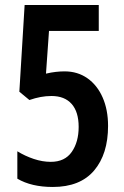

<svg xmlns="http://www.w3.org/2000/svg" viewBox="-20 -734 494 764"><path d="M237 -450Q289 -450 328 -422.5Q367 -395 388.5 -346Q410 -297 410 -233Q410 -121 354.5 -55.5Q299 10 190 10Q105 10 49 -23V-132Q80 -113 114.5 -101.5Q149 -90 182 -90Q238 -90 265.5 -129.5Q293 -169 293 -229Q293 -289 265 -320.5Q237 -352 185 -352Q163 -352 141.5 -348Q120 -344 97 -336L57 -369L78 -714H373V-611H175L163 -441Q184 -446 202.5 -448Q221 -450 237 -450Z"/></svg>

Font: Noto Sans Thai Looped ExtraCondensed SemiBold
Style: Regular
Weight: 600
Width: 2
Designer: Sasikarn Vongin, Ben Mitchell
Foundry: The Fontpad Ltd
Version: Version 1.001; ttfautohint (v1.8.4.7-5d5b)